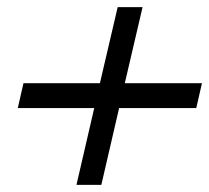

<svg xmlns="http://www.w3.org/2000/svg" viewBox="-20 -536 588 540"><path d="M46 -302H261L311 -516H381L331 -302H548L532 -232H315L265 -16H195L245 -232H30Z"/></svg>

Font: Panefresco 400wt
Style: Italic
Weight: 400
Foundry: Campivisivi & Chank Co
Version: Version 1.001